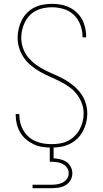

<svg xmlns="http://www.w3.org/2000/svg" viewBox="-20 -763 540 1003"><path d="M249 8Q225 8 201.5 4.5Q178 1 156.5 -9Q135 -19 116.5 -34.5Q98 -50 86 -70.5Q74 -91 68 -114Q62 -137 62 -161Q62 -163 62 -164Q62 -165 62 -167H81Q81 -165 81 -164Q81 -163 81 -162Q81 -140 86.5 -119.5Q92 -99 103 -80.5Q114 -62 130 -48Q146 -34 165.5 -25.5Q185 -17 206.5 -13.5Q228 -10 249 -10Q271 -10 292.5 -13.5Q314 -17 333.5 -26.5Q353 -36 369 -51.5Q385 -67 395.5 -86Q406 -105 411.5 -126.5Q417 -148 417 -170Q417 -198 407 -224.5Q397 -251 379.5 -273Q362 -295 338.5 -311Q315 -327 290 -339.5Q265 -352 239.5 -363Q214 -374 189.5 -388Q165 -402 143 -420Q121 -438 105 -461Q89 -484 80.5 -511Q72 -538 72 -566Q72 -589 77.5 -612.5Q83 -636 93.5 -657Q104 -678 121 -695.5Q138 -713 159 -723.5Q180 -734 203.5 -738.5Q227 -743 251 -743Q274 -743 297 -739Q320 -735 341 -725Q362 -715 379.5 -699Q397 -683 408 -663Q419 -643 424.5 -620Q430 -597 430 -574Q430 -572 430 -571Q430 -570 430 -568H411Q411 -570 411 -571Q411 -572 411 -573Q411 -604 399.5 -634Q388 -664 365.5 -685.5Q343 -707 312.5 -716Q282 -725 251 -725Q230 -725 209 -721Q188 -717 169 -707.5Q150 -698 135 -682.5Q120 -667 110.5 -648Q101 -629 96 -608Q91 -587 91 -566Q91 -538 100.5 -511Q110 -484 128 -462.5Q146 -441 169 -424.5Q192 -408 217 -395.5Q242 -383 268 -372Q294 -361 318.5 -347Q343 -333 364.5 -315Q386 -297 402.5 -274.5Q419 -252 427.5 -225Q436 -198 436 -170Q436 -145 430 -121.5Q424 -98 412.5 -76.5Q401 -55 383 -38Q365 -21 343 -10.5Q321 0 297 4Q273 8 249 8ZM150 220V202H250Q265 202 280 199.5Q295 197 308.5 190Q322 183 330.5 170Q339 157 339 142Q339 127 330.5 114Q322 101 308.5 94Q295 87 280 84.5Q265 82 250 82H240V0H260V64Q277 65 294.5 69Q312 73 326.5 82.5Q341 92 349.5 108.5Q358 125 358 142Q358 161 348.5 178Q339 195 322.5 204.5Q306 214 287.5 217Q269 220 250 220Z"/></svg>

Font: Iosevka SS04 Thin
Style: Regular
Weight: 100
Monospace: yes
Designer: Belleve Invis
Foundry: Belleve Invis
Version: Version 19.0.0; ttfautohint (v1.8.4)